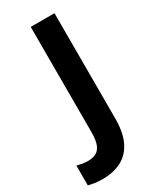

<svg xmlns="http://www.w3.org/2000/svg" viewBox="-305 -781 867 1057"><g transform="rotate(-30 128.5 -252.0)"><path d="M15 210Q-14 210 -36 206.5Q-58 203 -74 199V73Q-58 77 -40.5 80Q-23 83 -3 83Q23 83 44.5 73Q66 63 78 35Q90 7 90 -45V-714H241V-46Q241 46 212.5 102.5Q184 159 133 184.5Q82 210 15 210Z"/></g></svg>

Font: Noto Sans Vithkuqi
Style: Bold
Weight: 700
Version: Version 1.001; ttfautohint (v1.8.4.7-5d5b)